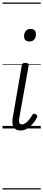

<svg xmlns="http://www.w3.org/2000/svg" viewBox="-20 -1009 340 1508"><path d="M141 16Q102 16 86 -13Q70 -42 83 -101L151 -495Q153 -506 159 -510.5Q165 -515 179 -515Q194 -515 200.5 -509.5Q207 -504 205 -493L134 -97Q127 -66 130.5 -49Q134 -32 152 -32Q167 -32 181 -42Q195 -52 208.5 -69Q222 -86 235 -107Q239 -115 245.5 -116Q252 -117 260 -112Q270 -107 272 -100.5Q274 -94 271 -88Q257 -59 236.5 -35.5Q216 -12 192 2Q168 16 141 16ZM211 -683Q191 -683 180 -693.5Q169 -704 169 -725Q169 -749 182 -765.5Q195 -782 221 -782Q240 -782 251 -771.5Q262 -761 262 -740Q263 -716 249.5 -699.5Q236 -683 211 -683ZM0 469H300V479H0ZM0 -20H300V0H0ZM0 -505H300V-500H0ZM0 -989H300V-979H0Z"/></svg>

Font: Playwrite DE VA Guides
Style: Regular
Weight: 400
Designer: Veronika Burian, José Scaglione
Foundry: TypeTogether
Version: Version 1.003